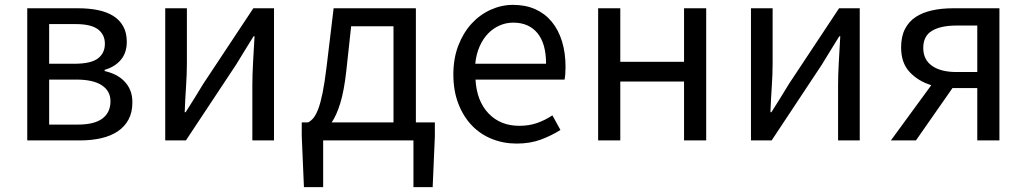

<svg xmlns="http://www.w3.org/2000/svg" viewBox="-20 -577 4219 789"><path d="M92 -543H301Q346 -543 382.5 -535.5Q419 -528 445.5 -511.5Q472 -495 486.5 -468.5Q501 -442 501 -405Q501 -360 476.5 -331Q452 -302 410 -290V-285Q433 -280 453.5 -270Q474 -260 490 -244Q506 -228 515 -206.5Q524 -185 524 -156Q524 -115 508 -85.5Q492 -56 463.5 -37Q435 -18 395.5 -9Q356 0 309 0H92ZM285 -315Q354 -315 382.5 -337Q411 -359 411 -397Q411 -435 382.5 -456.5Q354 -478 291 -478H182V-315ZM299 -65Q368 -65 401 -90Q434 -115 434 -161Q434 -203 398.5 -226.5Q363 -250 293 -250H182V-65Z M659 -543H748V-316Q748 -273 744.5 -221Q741 -169 739 -116H743Q759 -141 779.5 -174Q800 -207 815 -232L1021 -543H1106V0H1017V-227Q1017 -270 1020 -322Q1023 -374 1026 -428H1022Q1006 -402 985.5 -369Q965 -336 950 -311L744 0H659Z M1403 -285Q1394 -204 1378.5 -153.5Q1363 -103 1343 -74H1597V-469H1423ZM1767 -74V-17L1758 192H1679V0H1308V192H1229L1220 -17V-74H1246Q1258 -80 1268 -92Q1278 -104 1287.5 -128.5Q1297 -153 1305.5 -194.5Q1314 -236 1322 -302L1351 -543H1689V-74Z M2103 13Q2049 13 2001.5 -6Q1954 -25 1919 -61.5Q1884 -98 1863.5 -151Q1843 -204 1843 -271Q1843 -337 1863.5 -390Q1884 -443 1918 -480Q1952 -517 1996.5 -537Q2041 -557 2088 -557Q2140 -557 2180 -539Q2220 -521 2247.5 -487.5Q2275 -454 2289.5 -407Q2304 -360 2304 -302Q2304 -287 2303 -273.5Q2302 -260 2300 -250H1934Q1939 -162 1987.5 -111Q2036 -60 2114 -60Q2154 -60 2187 -71.5Q2220 -83 2250 -103L2283 -43Q2247 -20 2203 -3.5Q2159 13 2103 13ZM2224 -315Q2224 -398 2188.5 -441Q2153 -484 2089 -484Q2060 -484 2033.5 -472.5Q2007 -461 1986 -439.5Q1965 -418 1951 -386.5Q1937 -355 1933 -315Z M2438 -543H2529V-323H2791V-543H2882V0H2791V-242H2529V0H2438Z M3066 -543H3155V-316Q3155 -273 3151.5 -221Q3148 -169 3146 -116H3150Q3166 -141 3186.5 -174Q3207 -207 3222 -232L3428 -543H3513V0H3424V-227Q3424 -270 3427 -322Q3430 -374 3433 -428H3429Q3413 -402 3392.5 -369Q3372 -336 3357 -311L3151 0H3066Z M3996 -472H3911Q3846 -472 3810 -450.5Q3774 -429 3774 -380Q3774 -332 3810 -306.5Q3846 -281 3911 -281H3996ZM4087 -543V0H3996V-215H3896H3894L3744 0H3641L3807 -227Q3754 -243 3718.5 -280.5Q3683 -318 3683 -382Q3683 -427 3699 -458Q3715 -489 3743.5 -507.5Q3772 -526 3811 -534.5Q3850 -543 3896 -543Z"/></svg>

Font: SpoqaHanSansJP-Regular
Style: Regular
Weight: 400
Designer: [Source Han Sans]
Ryoko NISHIZUKA  (kana & ideographs); Paul D. Hunt (Latin, Greek & Cyrillic); Wenlong ZHANG  (bopomofo
Foundry: Spoqa (http://bi.spoqa.com)
Version: Version 1.002.20150607